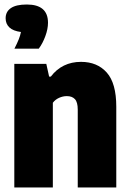

<svg xmlns="http://www.w3.org/2000/svg" viewBox="-20 -832 578 852"><path d="M43.5 -548.5H185.5L198 -492H205.5Q230 -524.5 263.8 -541Q297.5 -557.5 339.5 -557.5Q411.5 -557.5 453.8 -510Q496 -462.5 496 -358.5V0H325V-345.5Q325 -378.5 312.5 -392Q300 -405.5 276.5 -405.5Q259 -405.5 242 -397.8Q225 -390 214.5 -376V0H43.5ZM193 -731Q193 -703.5 181.2 -671.5Q169.5 -639.5 152 -616H44Q56.5 -640.5 63.2 -657.5Q70 -674.5 73 -690Q38.5 -694.5 21.8 -710.2Q5 -726 5 -751Q5 -780 28.2 -796Q51.5 -812 99 -812Q193 -812 193 -731Z"/></svg>

Font: Encode Sans Condensed ExtraBold
Style: Regular
Weight: 800
Width: 3
Designer: Multiple Designers
Foundry: Impallari Type
Version: Version 2.000